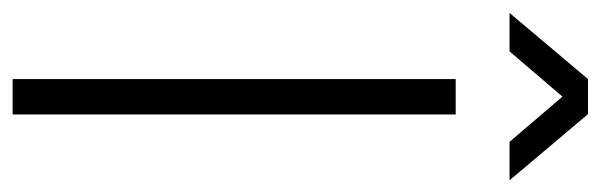

<svg xmlns="http://www.w3.org/2000/svg" viewBox="-380 -624 975 312"><g transform="rotate(90 108.0 -467.5)"><path d="M244.5 -807.5 137 -935H80L-27.5 -807.5H35L108.5 -893.5L182 -807.5ZM137.5 0V-720H80V0Z"/></g></svg>

Font: Hauora Light
Style: Regular
Weight: 300
Designer: Wayne Shih
Foundry: WCYS
Version: Version 1.001;hotconv 1.0.109;makeotfexe 2.5.65596